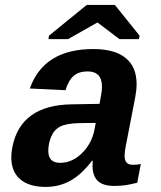

<svg xmlns="http://www.w3.org/2000/svg" viewBox="-20 -733 640 763"><path d="M161.1 9.8Q95.7 9.8 60.3 -20.5Q24.9 -50.8 24.9 -108.4Q24.9 -127.4 29.3 -149.4Q62.5 -315.9 266.1 -318.4L375.5 -320.3L380.4 -347.2Q385.3 -370.6 385.3 -388.2Q385.3 -449.2 328.1 -449.2Q293.5 -449.2 272.9 -431.6Q252.4 -414.1 240.2 -374.5L98.6 -381.3Q153.8 -538.1 351.1 -538.1Q435.5 -538.1 479.2 -502.7Q522.9 -467.3 522.9 -398.4Q522.9 -376 517.6 -347.7L480.5 -156.2Q475.1 -129.4 475.1 -114.7Q475.1 -96.7 482.7 -87.4Q490.2 -78.1 508.8 -78.1Q524.4 -78.1 539.6 -81.1L525.4 -6.8Q512.7 -3.9 502.4 -1.5Q492.2 1 482.2 2.4Q472.2 3.9 460.9 4.9Q449.7 5.9 435.1 5.9Q388.7 5.9 368.2 -14.4Q347.7 -34.7 347.7 -74.2L348.6 -94.2H345.7Q303.7 -39.1 259.3 -14.6Q214.8 9.8 161.1 9.8ZM360.4 -244.6 294.9 -243.7Q243.7 -242.7 219.2 -230Q194.8 -217.3 183.3 -189.7Q171.9 -162.1 171.9 -133.8Q171.9 -85.9 218.8 -85.9Q266.6 -85.9 305.7 -124.3Q344.7 -162.6 355.5 -217.8ZM534.7 -591.3 532.2 -577.6H454.6L368.2 -643.1H366.2L250.5 -577.6H172.4L174.8 -591.3L324.7 -713.4H436.5Z"/></svg>

Font: Liberation Mono
Style: Bold Italic
Weight: 700
Italic angle: -12°
Monospace: yes
Designer: Steve Matteson
Foundry: Ascender Corporation
Version: Version 2.1.5